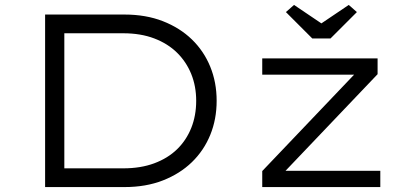

<svg xmlns="http://www.w3.org/2000/svg" viewBox="-20 -759 1645 779"><path d="M163 0V-700H485Q572 -700 641 -673Q710 -646 758.5 -599Q807 -552 833 -488.5Q859 -425 859 -350Q859 -275 833 -211.5Q807 -148 758.5 -101Q710 -54 641 -27Q572 0 485 0ZM241 -62 232 -76H480Q551 -76 606 -96.5Q661 -117 698.5 -153.5Q736 -190 756 -240Q776 -290 776 -350Q776 -409 756 -458.5Q736 -508 698.5 -545Q661 -582 606 -603Q551 -624 480 -624H229L241 -636ZM1044 0V-65L1429 -469L1447 -456H1044V-522H1512V-458L1127 -54L1111 -66H1523V0ZM1247 -603 1140 -710 1173 -739 1299 -654H1269L1395 -739L1428 -710L1321 -603Z"/></svg>

Font: Lexend Peta Light
Style: Regular
Weight: 300
Version: Version 1.007